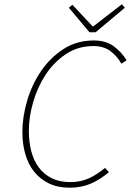

<svg xmlns="http://www.w3.org/2000/svg" viewBox="-20 -860 640 892"><path d="M304 12Q248 12 207 -8Q166 -28 138.5 -62.5Q111 -97 97.5 -144Q84 -191 84 -246Q84 -318 106.5 -393.5Q129 -469 171.5 -531Q214 -593 275.5 -632.5Q337 -672 416 -672Q472 -672 508.5 -645Q545 -618 568 -580L544 -564Q524 -600 492.5 -623Q461 -646 414 -646Q342 -646 286 -608.5Q230 -571 192 -513Q154 -455 134 -385.5Q114 -316 114 -252Q114 -202 125 -158.5Q136 -115 159.5 -83Q183 -51 219.5 -32.5Q256 -14 306 -14Q353 -14 391.5 -31Q430 -48 468 -80L486 -60Q444 -25 401 -6.5Q358 12 304 12ZM396 -710 300 -824 316 -838 410 -738H414L546 -840L560 -824L424 -710Z"/></svg>

Font: Source Code Pro ExtraLight
Style: Italic
Weight: 200
Italic angle: -11°
Monospace: yes
Designer: Paul D. Hunt, Teo Tuominen
Foundry: Adobe Systems Incorporated
Version: Version 1.050;PS 1.000;hotconv 16.6.51;makeotf.lib2.5.65220